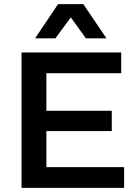

<svg xmlns="http://www.w3.org/2000/svg" viewBox="-20 -916 668 936"><path d="M85 0V-660.2H570.8V-559.1H206.1V-376H524.9V-276.9H206.1V-101.1H585V0ZM150.9 -729 263.2 -896H386.2L499 -729H398.9L325.2 -831.1L250 -729Z"/></svg>

Font: Human Sans Medium
Style: Regular
Weight: 500
Designer: Tim Radville
Foundry: Continuum
Version: Version 1.000;FEAKit 1.0